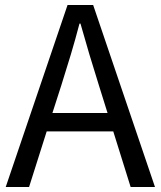

<svg xmlns="http://www.w3.org/2000/svg" viewBox="-20 -753 647 773"><path d="M413 -298 378 -410Q358 -473 340 -533.5Q322 -594 304 -658H300Q283 -593 265 -533Q247 -473 227 -410L191 -298ZM436 -224H168L97 0H3L252 -733H355L604 0H506Z"/></svg>

Font: SpoqaHanSans-Regular
Style: Regular
Weight: 400
Designer: [Spoqa Han Sans] Dong-huui Kim \uAE40 \uB3D9 \uD718  Younghwa Kang \uAC15 \uC601 \uD654  [Noto Sans] Ryoko NISHIZUKA \u8
Foundry: Spoqa (http://www.spoqa-han-sans.com)
Version: Version 2.000